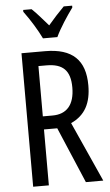

<svg xmlns="http://www.w3.org/2000/svg" viewBox="-62 -983 585 1023"><g transform="rotate(-5 230.5 -471.5)"><path d="M194 -783H271C292 -829 334 -892 364 -933V-943H319C285 -908 267 -889 233 -849C203 -883 172 -920 147 -943H102V-933C137 -886 173 -827 194 -783ZM199 -714H73V0H157V-299H228L355 0H448L304 -320C381 -355 413 -419 413 -513C413 -647 346 -714 199 -714ZM200 -638C287 -638 327 -600 327 -509C327 -416 285 -369 209 -369H157V-638Z"/></g></svg>

Font: Noto Sans Gurmukhi UI ExtraCondensed
Style: Regular
Weight: 400
Width: 2
Designer: Jelle Bosma - Monotype Design Team
Foundry: Monotype Imaging Inc.
Version: Version 2.004